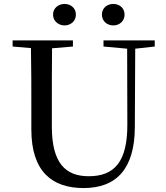

<svg xmlns="http://www.w3.org/2000/svg" viewBox="-20 -937 843 974"><path d="M307 -808C338 -808 365 -829 365 -863C365 -897 338 -917 307 -917C278 -917 249 -897 249 -863C249 -829 278 -808 307 -808ZM555 -808C585 -808 612 -829 612 -863C612 -897 585 -917 555 -917C524 -917 497 -897 497 -863C497 -829 524 -808 555 -808ZM505 -701 625 -690 626 -308C627 -118 562 -43 430 -43C312 -43 243 -110 243 -295V-394C243 -494 243 -594 244 -692L350 -701V-732H44V-701L137 -693C139 -594 139 -493 139 -394V-280C139 -65 246 17 404 17C572 17 663 -82 664 -291L666 -690L765 -701V-732H505Z"/></svg>

Font: Noto Serif CJK SC Medium
Style: Regular
Weight: 500
Designer: Ryoko NISHIZUKA 西塚涼子 (kana & ideographs); Frank Grießhammer (Latin, Greek & Cyrillic); Wenlong ZHANG 张文龙 (bopomofo); San
Foundry: Adobe
Version: Version 2.001;hotconv 1.1.0;makeotfexe 2.6.0